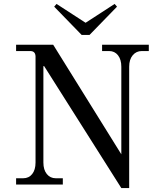

<svg xmlns="http://www.w3.org/2000/svg" viewBox="-20 -940 810 978"><path d="M256 -906 268 -920 416 -824 564 -920 576 -906 436 -762H396ZM62 0V-32H98Q127 -32 144 -53.5Q161 -75 161 -112V-653Q160 -680 134 -680H62V-712H251L598 -154V-600Q598 -637 581 -658.5Q564 -680 536 -680H500V-712H738V-680H702Q674 -680 656 -658.5Q638 -637 638 -600V18H598L205 -603H201V-112Q201 -75 218.5 -53.5Q236 -32 264 -32H300V0Z"/></svg>

Font: Old Standard TT
Style: Regular
Weight: 400
Designer: Alexey Kryukov <alexios@thessalonica.org.ru>
Version: Version 1.0